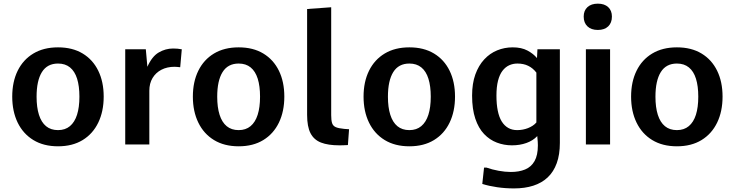

<svg xmlns="http://www.w3.org/2000/svg" viewBox="-20 -802 4080 1066"><path d="M302.2 10.3Q222.2 10.3 165.3 -24.4Q108.4 -59.1 78.1 -121.3Q47.9 -183.6 47.9 -265.6Q47.9 -347.7 78.1 -409.2Q108.4 -470.7 165.3 -504.9Q222.2 -539.1 302.2 -539.1Q382.3 -539.1 439 -504.9Q495.6 -470.7 525.6 -409.2Q555.7 -347.7 555.7 -265.6Q555.7 -183.6 525.6 -121.3Q495.6 -59.1 439 -24.4Q382.3 10.3 302.2 10.3ZM302.2 -79.6Q341.8 -79.6 368.2 -101.6Q394.5 -123.5 407.7 -164.8Q420.9 -206.1 420.9 -265.1Q420.9 -324.2 408 -365.2Q395 -406.2 368.7 -427.7Q342.3 -449.2 302.2 -449.2Q242.2 -449.2 212.6 -401.6Q183.1 -354 183.1 -265.1Q183.1 -206.1 196.3 -164.6Q209.5 -123 235.8 -101.3Q262.2 -79.6 302.2 -79.6Z M675.3 0V-528.3H789.6L798.3 -431.2Q823.7 -488.8 861.3 -510.7Q898.9 -532.7 940.9 -532.7Q953.6 -532.7 965.6 -531.7Q977.5 -530.8 989.3 -528.3L980.5 -428.7Q972.2 -429.7 963.9 -430.4Q955.6 -431.2 949.2 -431.2Q907.7 -431.2 876.2 -414.8Q844.7 -398.4 826.9 -368.7Q809.1 -338.9 809.1 -298.3V0Z M1305.2 10.3Q1225.1 10.3 1168.2 -24.4Q1111.3 -59.1 1081.1 -121.3Q1050.8 -183.6 1050.8 -265.6Q1050.8 -347.7 1081.1 -409.2Q1111.3 -470.7 1168.2 -504.9Q1225.1 -539.1 1305.2 -539.1Q1385.3 -539.1 1441.9 -504.9Q1498.5 -470.7 1528.6 -409.2Q1558.6 -347.7 1558.6 -265.6Q1558.6 -183.6 1528.6 -121.3Q1498.5 -59.1 1441.9 -24.4Q1385.3 10.3 1305.2 10.3ZM1305.2 -79.6Q1344.7 -79.6 1371.1 -101.6Q1397.5 -123.5 1410.6 -164.8Q1423.8 -206.1 1423.8 -265.1Q1423.8 -324.2 1410.9 -365.2Q1397.9 -406.2 1371.6 -427.7Q1345.2 -449.2 1305.2 -449.2Q1245.1 -449.2 1215.6 -401.6Q1186 -354 1186 -265.1Q1186 -206.1 1199.2 -164.6Q1212.4 -123 1238.8 -101.3Q1265.1 -79.6 1305.2 -79.6Z M1864.3 4.9Q1801.8 4.9 1762.2 -10.5Q1722.7 -25.9 1703.9 -62.5Q1685.1 -99.1 1685.1 -164.1V-752L1818.8 -761.7V-162.6Q1818.8 -134.3 1823.7 -118.7Q1828.6 -103 1844 -96.2Q1859.4 -89.4 1891.1 -86.4Q1897.9 -85.9 1904.5 -85.4Q1911.1 -85 1918 -84.5L1911.6 3.4Q1895 4.4 1884.3 4.6Q1873.5 4.9 1864.3 4.9Z M2252.9 10.3Q2172.9 10.3 2116 -24.4Q2059.1 -59.1 2028.8 -121.3Q1998.5 -183.6 1998.5 -265.6Q1998.5 -347.7 2028.8 -409.2Q2059.1 -470.7 2116 -504.9Q2172.9 -539.1 2252.9 -539.1Q2333 -539.1 2389.6 -504.9Q2446.3 -470.7 2476.3 -409.2Q2506.3 -347.7 2506.3 -265.6Q2506.3 -183.6 2476.3 -121.3Q2446.3 -59.1 2389.6 -24.4Q2333 10.3 2252.9 10.3ZM2252.9 -79.6Q2292.5 -79.6 2318.8 -101.6Q2345.2 -123.5 2358.4 -164.8Q2371.6 -206.1 2371.6 -265.1Q2371.6 -324.2 2358.6 -365.2Q2345.7 -406.2 2319.3 -427.7Q2293 -449.2 2252.9 -449.2Q2192.9 -449.2 2163.3 -401.6Q2133.8 -354 2133.8 -265.1Q2133.8 -206.1 2147 -164.6Q2160.2 -123 2186.5 -101.3Q2212.9 -79.6 2252.9 -79.6Z M2834 244.1Q2785.6 244.1 2740.5 237.5Q2695.3 231 2657.7 219.2L2667.5 128.4H2680.7Q2712.4 139.6 2748.5 146.2Q2784.7 152.8 2816.4 152.8Q2861.8 152.8 2895.5 138.9Q2929.2 125 2947.8 92.5Q2966.3 60.1 2966.3 4.9Q2966.3 -4.4 2965.6 -15.4Q2964.8 -26.4 2962.9 -46.4Q2939 -21 2902.6 -8.1Q2866.2 4.9 2822.3 4.9Q2778.3 4.9 2738.5 -10.3Q2698.7 -25.4 2667.7 -57.9Q2636.7 -90.3 2618.9 -143.3Q2601.1 -196.3 2601.1 -271Q2601.1 -338.4 2619.1 -388.4Q2637.2 -438.5 2668.5 -472.2Q2699.7 -505.9 2740.5 -522.5Q2781.2 -539.1 2826.7 -539.1Q2875 -539.1 2908.2 -521.5Q2941.4 -503.9 2961.4 -479.5L2963.9 -528.3H3088.4V-8.8Q3088.4 56.6 3071 104.2Q3053.7 151.9 3020.8 182.9Q2987.8 213.9 2940.7 229Q2893.6 244.1 2834 244.1ZM2851.1 -79.6Q2867.2 -79.6 2882.6 -82.5Q2897.9 -85.4 2911.6 -90.8Q2925.3 -96.2 2937.3 -104Q2949.2 -111.8 2958 -122.1V-398.9Q2948.2 -411.6 2937 -420.9Q2925.8 -430.2 2912.8 -436.5Q2899.9 -442.9 2885 -446Q2870.1 -449.2 2852.5 -449.2Q2828.1 -449.2 2806.9 -439.5Q2785.6 -429.7 2769.8 -408.9Q2753.9 -388.2 2745.1 -354Q2736.3 -319.8 2736.3 -271Q2736.3 -223.1 2743.7 -187.3Q2751 -151.4 2765.6 -127.7Q2780.3 -104 2801.8 -91.8Q2823.2 -79.6 2851.1 -79.6Z M3232.9 0V-528.3H3367.2V0ZM3299.3 -635.7Q3262.7 -635.7 3241.7 -655.5Q3220.7 -675.3 3220.7 -710Q3220.7 -743.2 3241.7 -762.5Q3262.7 -781.7 3299.3 -781.7Q3335.9 -781.7 3356.7 -762.5Q3377.4 -743.2 3377.4 -710Q3377.4 -675.3 3356.7 -655.5Q3335.9 -635.7 3299.3 -635.7Z M3738.3 10.3Q3658.2 10.3 3601.3 -24.4Q3544.4 -59.1 3514.2 -121.3Q3483.9 -183.6 3483.9 -265.6Q3483.9 -347.7 3514.2 -409.2Q3544.4 -470.7 3601.3 -504.9Q3658.2 -539.1 3738.3 -539.1Q3818.4 -539.1 3875 -504.9Q3931.6 -470.7 3961.7 -409.2Q3991.7 -347.7 3991.7 -265.6Q3991.7 -183.6 3961.7 -121.3Q3931.6 -59.1 3875 -24.4Q3818.4 10.3 3738.3 10.3ZM3738.3 -79.6Q3777.8 -79.6 3804.2 -101.6Q3830.6 -123.5 3843.8 -164.8Q3856.9 -206.1 3856.9 -265.1Q3856.9 -324.2 3844 -365.2Q3831.1 -406.2 3804.7 -427.7Q3778.3 -449.2 3738.3 -449.2Q3678.2 -449.2 3648.7 -401.6Q3619.1 -354 3619.1 -265.1Q3619.1 -206.1 3632.3 -164.6Q3645.5 -123 3671.9 -101.3Q3698.2 -79.6 3738.3 -79.6Z"/></svg>

Font: Comme SemiBold
Style: Regular
Weight: 600
Version: Version 1.000;gftools[0.9.27]